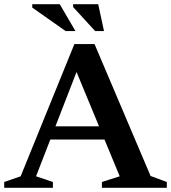

<svg xmlns="http://www.w3.org/2000/svg" viewBox="-27 -891 812 911"><path d="M180.5 -229V-291.5H522V-229ZM687.5 -56 764.5 -27.5V0H456.5V-27.5L541 -54.5L323.5 -580H348L144 -54.5L224 -27.5V0H-7V-27.5L71 -54.5L326 -682H421.5ZM331 -743.5H284.5L126 -855V-871H256.5ZM466.5 -743.5H424.5L320 -857.5V-871H439Z"/></svg>

Font: Newsreader 16pt SemiBold
Style: Regular
Weight: 600
Designer: Hugues Gentile
Foundry: Production Type
Version: Version 1.003